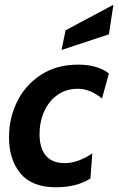

<svg xmlns="http://www.w3.org/2000/svg" viewBox="-20 -781 499 811"><path d="M18 -201Q18 -282 52.5 -352Q87 -422 153 -465Q219 -508 310 -508Q391 -508 440 -471L411 -365Q360 -406 309 -406Q260 -406 223.5 -380.5Q187 -355 167 -311Q147 -267 147 -214Q147 -157 173 -124.5Q199 -92 254 -92Q308 -92 370 -133L362 -27Q304 10 216 10Q115 10 66.5 -48.5Q18 -107 18 -201ZM257 -653 459 -761 440 -636 240 -570Z"/></svg>

Font: Cabin
Style: Bold Italic
Weight: 700
Italic angle: -7°
Designer: Pablo Impallari
Foundry: Pablo Impallari. http://www.impallari.com Igino Marini. http://www.ikern.com
Version: Version 2.200